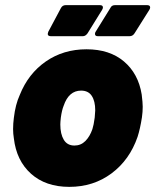

<svg xmlns="http://www.w3.org/2000/svg" viewBox="-20 -720 605 748"><path d="M34 -181Q31 -199 31 -217Q31 -239 34 -261Q40 -313 57 -350Q90 -433 158.5 -480.5Q227 -528 317 -528Q407 -528 463 -480.5Q519 -433 532 -352Q536 -320 536 -304Q536 -284 533 -263Q526 -218 516 -187Q485 -97 414.5 -44.5Q344 8 250 8Q158 8 101 -43Q44 -94 34 -181ZM340 -217Q345 -232 349 -262Q351 -282 351 -290Q351 -326 337.5 -346.5Q324 -367 296 -367Q248 -367 228 -308Q221 -291 217 -262Q215 -244 215 -235Q215 -198 228.5 -175.5Q242 -153 270 -153Q295 -153 312.5 -170.5Q330 -188 340 -217ZM166 -588Q166 -590 168 -596L217 -688Q223 -700 236 -700H369Q381 -700 381 -691Q381 -687 378 -682L321 -590Q313 -579 303 -579H178Q166 -579 166 -588ZM350 -588Q350 -593 353 -597L410 -689Q415 -700 428 -700H553Q565 -700 565 -691Q565 -687 562 -682L504 -590Q497 -579 485 -579H361Q350 -579 350 -588Z"/></svg>

Font: Barlow Black
Style: Italic
Weight: 900
Italic angle: -7°
Designer: Jeremy Tribby
Foundry: Tribby Type
Version: Version 1.408